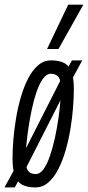

<svg xmlns="http://www.w3.org/2000/svg" viewBox="-43 -810 385 840"><path d="M271.8 -545.8H316.8L253 -428L251 -429.3L60 -53.7L56.8 -54.3L21.6 10H-23.4L40.8 -107.5L42.8 -106.3L233.5 -481.9L236.7 -481.3ZM111.7 10Q77.1 10 54.9 -1.4Q32.7 -12.8 22.2 -40.6Q11.8 -68.4 11.8 -116.5Q11.8 -152.9 15.4 -198.3Q19 -243.6 27.1 -292.1Q35.2 -340.5 48.4 -385.8Q61.6 -431.1 80.2 -467Q98.9 -503 123.7 -524.4Q148.5 -545.8 180.2 -545.8Q215.4 -545.8 237.6 -534.6Q259.8 -523.4 269.9 -496Q280.1 -468.7 280.1 -420Q280.1 -383.5 276.5 -337.9Q272.9 -292.2 264.8 -243.8Q256.6 -195.3 243.5 -150.3Q230.3 -105.4 211.6 -69.1Q193 -32.8 168.2 -11.4Q143.4 10 111.7 10ZM112.9 -48.5Q132.2 -48.5 147.8 -70.2Q163.4 -92 175.5 -127.5Q187.6 -163 196.9 -205.3Q206.2 -247.6 212.2 -289.6Q218.3 -331.6 221 -365.9Q223.7 -400.2 223.7 -418.9Q223.7 -459.4 212.9 -473.3Q202.1 -487.3 179.6 -487.3Q160.9 -487.3 145 -465.6Q129.1 -443.9 117 -408.3Q104.9 -372.8 95.9 -330.5Q87 -288.2 80.9 -246.5Q74.8 -204.8 71.8 -170.7Q68.8 -136.6 68.8 -117.6Q68.8 -77.4 79.6 -63Q90.4 -48.5 112.9 -48.5ZM162.9 -595.7 255.4 -789.7H321.7L213 -595.7Z"/></svg>

Font: Georama
Style: Italic
Weight: 400
Width: 2
Italic angle: -9°
Designer: Jean-Baptiste Levee
Foundry: Production Type
Version: Version 1.000